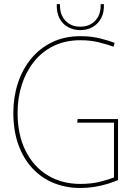

<svg xmlns="http://www.w3.org/2000/svg" viewBox="-20 -919 663 950"><path d="M375 11Q307 11 247 -13Q187 -37 142 -84.5Q97 -132 71.5 -201.5Q46 -271 46 -361Q46 -439 68.5 -507.5Q91 -576 133.5 -628Q176 -680 237.5 -710Q299 -740 378 -740Q431 -740 475 -729Q519 -718 547 -707L542 -688Q511 -699 469.5 -709.5Q428 -720 378 -720Q303 -720 245 -691.5Q187 -663 147.5 -613Q108 -563 87.5 -498.5Q67 -434 67 -361Q67 -252 106.5 -173Q146 -94 216 -51.5Q286 -9 377 -9Q432 -9 474 -19.5Q516 -30 544 -41V-318L550 -312H362L364 -330H564V-28Q543 -19 514.5 -10Q486 -1 451 5Q416 11 375 11ZM377 -770Q344 -770 316.5 -785Q289 -800 274 -829Q259 -858 261 -899L277 -898Q275 -848 303 -817.5Q331 -787 377 -787Q424 -787 452 -817.5Q480 -848 478 -898L494 -899Q496 -858 480.5 -829Q465 -800 438 -785Q411 -770 377 -770Z"/></svg>

Font: Murecho Thin
Style: Regular
Weight: 100
Designer: Neil Summerour
Foundry: Positype
Version: Version 1.010